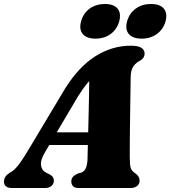

<svg xmlns="http://www.w3.org/2000/svg" viewBox="-50 -944 855 964"><path d="M177 -181.5Q152 -140 156 -113.5Q160 -87 184.5 -75.5L200 -68Q211.5 -61.5 216 -53.8Q220.5 -46 220.5 -38Q220.5 -20.5 208.2 -10.2Q196 0 175.5 0H9.5Q-10 0 -20 -8.5Q-30 -17 -30 -32Q-30 -46 -22.5 -57.2Q-15 -68.5 9.5 -83Q28 -94.5 50.2 -125.8Q72.5 -157 95.5 -196.5L277.5 -500.5Q346 -609.5 429.5 -662Q513 -714.5 606.5 -714.5Q645 -714.5 660.5 -703.5Q676 -692.5 676 -676Q676 -664.5 671.5 -656.5Q667 -648.5 656 -641Q633 -630 619.8 -611.2Q606.5 -592.5 606 -555.5Q606 -538 605.5 -510.5Q605 -483 604.5 -449.5Q604 -416 603.5 -379.5Q603 -343 602.5 -307.5Q602 -272 601.8 -241Q601.5 -210 601.5 -187Q601.5 -164 601.5 -153Q602 -130.5 603.2 -116Q604.5 -101.5 611 -91.2Q617.5 -81 633.5 -70.5Q651 -56.5 651 -37Q651 -21 638.8 -10.5Q626.5 0 604.5 0H345.5Q324 0 316 -9.8Q308 -19.5 308 -33Q308 -47.5 316.8 -56.8Q325.5 -66 343 -73.5L358.5 -77.5Q375 -84 382 -102.5Q389 -121 389.5 -148.5Q390 -166 390.5 -192.5Q391 -219 392 -251.5Q393 -284 393.8 -320Q394.5 -356 395.5 -393Q396.5 -430 397 -465Q397.5 -500 398 -530.8Q398.5 -561.5 398.5 -585L445 -573Q432.5 -567 418.2 -556Q404 -545 386 -523.2Q368 -501.5 343 -462.5ZM152 -216 162.5 -279.5H448.5L443 -216ZM429.5 -750Q385.5 -750 365.8 -773Q346 -796 357 -836.5Q368 -877.5 400.2 -900.8Q432.5 -924 476.5 -924Q521 -924 540.2 -900.8Q559.5 -877.5 548.5 -836.5Q537.5 -797 505.8 -773.5Q474 -750 429.5 -750ZM661 -750Q617 -750 597 -773Q577 -796 588 -836.5Q599 -877 631.2 -900.5Q663.5 -924 707.5 -924Q753 -924 772.5 -900.8Q792 -877.5 781 -836.5Q770 -797 738 -773.5Q706 -750 661 -750Z"/></svg>

Font: Fraunces
Style: Italic
Weight: 900
Italic angle: -16°
Version: Version 1.000;[0bf87f6ff]